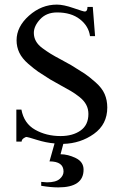

<svg xmlns="http://www.w3.org/2000/svg" viewBox="-20 -615 518 834"><path d="M255 10 243 55Q275 55 309 71.5Q343 88 343 122Q343 199 233 199Q200 199 159 192V175Q177 177 184 177Q222 177 239 162.5Q256 148 256 130Q256 86 195 86L217 8Q180 5 140 -7.5Q100 -20 96 -20Q90 -20 82 -14Q74 -8 74 0H51V-139H73Q84 -79 132.5 -51.5Q181 -24 243 -24Q296 -24 330 -48Q364 -72 364 -120Q364 -142 354.5 -160Q345 -178 325.5 -193.5Q306 -209 288 -219.5Q270 -230 241.5 -245.5Q213 -261 198 -270Q163 -292 146 -303.5Q129 -315 102.5 -338Q76 -361 64 -386Q52 -411 52 -440Q52 -499 106 -547Q160 -595 227 -595Q256 -595 299 -580Q342 -565 348 -565Q360 -565 360 -585H383L393 -458H371Q365 -502 327 -531.5Q289 -561 228 -561Q182 -561 154.5 -531.5Q127 -502 127 -472Q127 -453 136 -436.5Q145 -420 164 -406Q183 -392 200 -381.5Q217 -371 245.5 -356Q274 -341 289 -332Q330 -307 348 -295Q366 -283 394.5 -258Q423 -233 434.5 -206.5Q446 -180 446 -148Q446 -75 388 -33.5Q330 8 255 10Z"/></svg>

Font: Judson
Style: Regular
Weight: 400
Version: Version 20110429